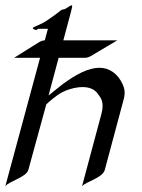

<svg xmlns="http://www.w3.org/2000/svg" viewBox="-39 -667 519 704"><path d="M12.9 -455.1H107.9L-19.4 15.6C-3.9 -3.9 57.3 -16.6 65 -44.4L130.7 -284.2C144.2 -297.9 170 -317.9 185.1 -326.7C201.2 -335.9 233.7 -347.7 263.9 -347.7C286.4 -347.7 308 -340.8 320.1 -322.3C328.2 -310.5 345.3 -295.9 332.9 -249.5L261.7 16.1C277.4 -2.4 337 -13.7 345.3 -44.4L414.9 -304.2C422.6 -333 414 -350.1 409.8 -359.9C393 -395.5 363.5 -418.5 325.4 -418.5C285.4 -418.5 239.4 -394.5 188.2 -356.4L139 -316.9L176 -455.1H274.2C280 -455.1 287.7 -458 292.2 -460.4L390.9 -519H193.2L221 -623C224.4 -635.7 227.6 -647.5 224.2 -647.5C220.7 -647.5 217.3 -645.5 204.2 -636.7C198.1 -632.3 187.1 -631.3 187.1 -631.3C187.1 -631.3 161 -610.4 136 -593.8C114.8 -578.1 82.4 -568.4 81.3 -564.5C80.1 -560.1 91.1 -557.1 94 -557.1C97.4 -557.1 100.1 -561.5 100.1 -561.5H136.7L125.2 -519H124.3C119.4 -519 111.5 -516.6 106.3 -513.7Z"/></svg>

Font: Pierce
Style: Oblique
Weight: 400
Italic angle: -15°
Version: Version 0.2.0